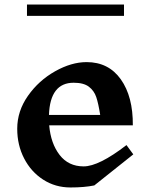

<svg xmlns="http://www.w3.org/2000/svg" viewBox="-20 -817 675 847"><path d="M396 1Q352 10 291 10Q224 10 170.5 -24.5Q117 -59 86.5 -118Q56 -177 56 -249Q56 -327 103.5 -394.5Q151 -462 223 -502.5Q295 -543 362 -543Q459 -543 513 -467Q567 -391 566 -264H197Q204 -184 243 -133.5Q282 -83 349 -83Q416 -83 538 -177L568 -136ZM196 -310H422Q414 -361 404.5 -389Q395 -417 372 -434.5Q349 -452 305 -452Q201 -452 196 -310ZM99 -797H527V-747H99Z"/></svg>

Font: InknutAntiqua
Style: Medium
Weight: 500
Designer: Claus Eggers Srensen
Foundry: Claus Eggers Srensen
Version: Version 1.000; ttfautohint (v1.2) -l 7 -r 28 -G 50 -x 13 -D 